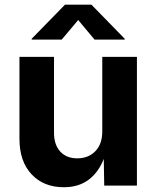

<svg xmlns="http://www.w3.org/2000/svg" viewBox="-20 -787 663 814"><path d="M250.5 6.8Q165.5 6.8 114 -47.9Q62.5 -102.5 62.5 -198.7V-545.9H209V-224.1Q209 -173.3 235.4 -144.5Q261.7 -115.7 307.6 -115.7Q354.5 -115.7 384 -145.8Q413.6 -175.8 413.6 -230V-545.9H560.5V0H421.9L419.9 -113.3Q397 -55.2 354.7 -24.2Q312.5 6.8 250.5 6.8ZM241.7 -619.1H114.3V-622.6L255.4 -767.1H367.7L508.8 -622.6V-619.1H380.9L311.5 -702.1Z"/></svg>

Font: Inter
Style: Bold
Weight: 700
Designer: Rasmus Andersson
Foundry: rsms
Version: Version 4.001;git-9221beed3